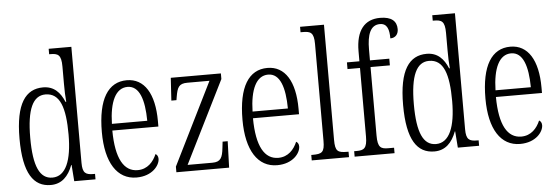

<svg xmlns="http://www.w3.org/2000/svg" viewBox="-50 -924 3157 1088"><g transform="rotate(-5 1528.5 -380.5)"><path d="M199 10C262 10 300 -30 324 -93H326L333 0H454V-31H446C401 -31 383 -41 383 -100V-760H254V-729H260C304 -729 323 -721 323 -653V-554C323 -518 324 -483 327 -452H323C300 -507 265 -545 203 -545C104 -545 45 -467 45 -267C45 -68 102 10 199 10ZM212 -31C140 -31 106 -104 106 -266C106 -430 142 -504 213 -504C296 -504 324 -419 324 -266C324 -119 288 -31 212 -31Z M687 10C777 10 820 -48 820 -85C820 -100 813 -109 805 -113C787 -70 753 -31 697 -31C619 -31 574 -106 573 -267H835V-298C835 -454 779 -544 679 -544C573 -544 513 -451 513 -263C513 -89 577 10 687 10ZM775 -305H574C577 -430 612 -506 680 -506C748 -506 774 -424 775 -305Z M914 0H1214L1219 -150H1190L1186 -115C1180 -59 1169 -36 1122 -36H981L1214 -504V-536H929L921 -407H950L953 -425C962 -478 971 -500 1020 -500H1146L914 -32Z M1487 10C1577 10 1620 -48 1620 -85C1620 -100 1613 -109 1605 -113C1587 -70 1553 -31 1497 -31C1419 -31 1374 -106 1373 -267H1635V-298C1635 -454 1579 -544 1479 -544C1373 -544 1313 -451 1313 -263C1313 -89 1377 10 1487 10ZM1575 -305H1374C1377 -430 1412 -506 1480 -506C1548 -506 1574 -424 1575 -305Z M1684 0H1896V-31H1889C1835 -31 1820 -39 1820 -105V-760H1684V-729H1696C1740 -729 1760 -722 1760 -656V-105C1760 -39 1745 -31 1691 -31H1684Z M1928 0H2155V-31H2122C2080 -31 2062 -40 2062 -108V-498H2172V-536H2062V-598C2062 -681 2081 -736 2136 -736C2178 -736 2188 -699 2188 -650C2218 -650 2234 -671 2234 -699C2234 -744 2205 -771 2140 -771C2051 -771 2002 -711 2002 -593V-536H1931V-498H2002V-108C2002 -40 1983 -31 1942 -31H1928Z M2381 10C2444 10 2482 -30 2506 -93H2508L2515 0H2636V-31H2628C2583 -31 2565 -41 2565 -100V-760H2436V-729H2442C2486 -729 2505 -721 2505 -653V-554C2505 -518 2506 -483 2509 -452H2505C2482 -507 2447 -545 2385 -545C2286 -545 2227 -467 2227 -267C2227 -68 2284 10 2381 10ZM2394 -31C2322 -31 2288 -104 2288 -266C2288 -430 2324 -504 2395 -504C2478 -504 2506 -419 2506 -266C2506 -119 2470 -31 2394 -31Z M2869 10C2959 10 3002 -48 3002 -85C3002 -100 2995 -109 2987 -113C2969 -70 2935 -31 2879 -31C2801 -31 2756 -106 2755 -267H3017V-298C3017 -454 2961 -544 2861 -544C2755 -544 2695 -451 2695 -263C2695 -89 2759 10 2869 10ZM2957 -305H2756C2759 -430 2794 -506 2862 -506C2930 -506 2956 -424 2957 -305Z"/></g></svg>

Font: Noto Serif Lao ExtraCondensed Light
Style: Regular
Weight: 300
Width: 2
Designer: Monotype Design Team
Foundry: Monotype Imaging Inc.
Version: Version 2.003